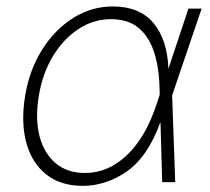

<svg xmlns="http://www.w3.org/2000/svg" viewBox="-20 -573 662 604"><path d="M240.2 11.7Q170.4 11.7 125.2 -24.4Q80.1 -60.5 62.7 -124.3Q45.4 -188 59.1 -272Q72.8 -354 112.8 -417.2Q152.8 -480.5 210.4 -516.6Q268.1 -552.7 335 -552.7Q418.9 -552.7 462.6 -500.7Q506.3 -448.7 509.8 -356.9L572.8 -545.9H614.3L521.5 -272.9L531.2 0H490.2L484.9 -187H483.9Q444.8 -79.6 379.2 -33.9Q313.5 11.7 240.2 11.7ZM482.4 -274.9 481.9 -293.5Q481 -356 465.8 -405.5Q450.7 -455.1 417.5 -483.9Q384.3 -512.7 328.6 -512.7Q273.9 -512.7 226.8 -481.7Q179.7 -450.7 146.7 -396.5Q113.8 -342.3 102.1 -271.5Q90.3 -200.2 104.2 -145.5Q118.2 -90.8 154.8 -59.8Q191.4 -28.8 247.1 -28.8Q320.8 -28.8 380.1 -85.7Q439.5 -142.6 474.1 -249.5Z"/></svg>

Font: Inter Extra Light
Style: Italic
Weight: 200
Italic angle: -9.39999°
Designer: Rasmus Andersson
Foundry: rsms
Version: Version 4.000;git-3c8e0fc